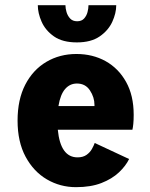

<svg xmlns="http://www.w3.org/2000/svg" viewBox="-20 -724 590 754"><path d="M278.5 11Q216.5 11 164.2 -19.5Q112 -50 80.5 -108.5Q49 -167 49 -250.5Q49 -333 79.2 -391.5Q109.5 -450 162 -481Q214.5 -512 280 -512Q344 -512 394.8 -483.8Q445.5 -455.5 475.2 -402.2Q505 -349 505 -273Q505 -252 503.5 -237.5Q502 -223 500 -214.5H207Q217.5 -106 284.5 -106Q306 -106 319.8 -115.8Q333.5 -125.5 341 -139Q348.5 -152.5 352 -162.5L487 -99.5Q474 -72.5 447 -47Q420 -21.5 378.2 -5.2Q336.5 11 278.5 11ZM282 -396Q254.5 -396 235.8 -374.5Q217 -353 209.5 -307.5H351V-312Q351 -342 333.2 -369Q315.5 -396 282 -396ZM282 -557.5Q225.5 -557.5 192 -581Q158.5 -604.5 143.5 -638.5Q128.5 -672.5 128.5 -703.5H237Q237 -691.5 241.2 -676.8Q245.5 -662 255.5 -651.2Q265.5 -640.5 283 -640.5Q300.5 -640.5 310.2 -651.2Q320 -662 323.8 -676.8Q327.5 -691.5 327.5 -703.5H436.5Q436.5 -672.5 421 -638.5Q405.5 -604.5 371.5 -581Q337.5 -557.5 282 -557.5Z"/></svg>

Font: Trispace SemiCondensed
Style: Bold
Weight: 700
Width: 4
Designer: Tyler Finck
Foundry: Etcetera Type Company
Version: Version 1.210; ttfautohint (v1.8.3)